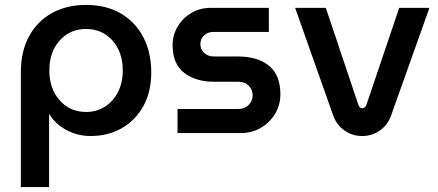

<svg xmlns="http://www.w3.org/2000/svg" viewBox="-20 -542 1784 782"><path d="M330 -522Q252 -522 192 -489Q132 -456 98.5 -394.5Q65 -333 65 -249V220H180V-77H181Q205 -37 250.5 -12.5Q296 12 349 12Q421 12 477 -20.5Q533 -53 564.5 -111Q596 -169 596 -247Q596 -329 563.5 -391Q531 -453 471.5 -487.5Q412 -522 330 -522ZM330 -424Q396 -424 438 -377Q480 -330 480 -255Q480 -206 461 -168Q442 -130 408 -108Q374 -86 331 -86Q265 -86 223 -133.5Q181 -181 181 -255Q181 -330 223 -377Q265 -424 330 -424Z M703 0V-98H949Q976 -98 992.5 -114.5Q1009 -131 1009 -154Q1009 -176 993.5 -192.5Q978 -209 952 -209H852Q778 -209 730.5 -245Q683 -281 683 -359Q683 -399 703.5 -433.5Q724 -468 759 -489Q794 -510 838 -510H1075V-412H849Q826 -412 811 -397.5Q796 -383 796 -362Q796 -342 811 -327Q826 -312 851 -312H948Q1030 -312 1076 -274Q1122 -236 1122 -158Q1122 -115 1101 -79.5Q1080 -44 1043.5 -22Q1007 0 961 0Z M1455 12Q1415 12 1383.5 -10Q1352 -32 1338 -69L1182 -510H1307L1440 -114Q1445 -101 1456 -101Q1466 -101 1472 -114L1606 -510H1729L1572 -69Q1558 -32 1526.5 -10Q1495 12 1455 12Z"/></svg>

Font: MuseoModerno Medium
Style: Regular
Weight: 500
Designer: Pablo Cosgaya, Héctor Gatti, Marcela Romero, and the Authors of The MuseoModerno Project.
Foundry: Omnibus-Type Team
Version: Version 1.001